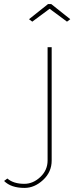

<svg xmlns="http://www.w3.org/2000/svg" viewBox="-149 -750 364 940"><path d="M-29 170Q-95 170 -129 136L-113 124Q-83 150 -30 150Q13 150 48.5 116.5Q84 83 84 36V-519H104V36Q104 92 62 131Q20 170 -29 170ZM9 -644 -7 -656 86 -730H102L195 -656L179 -644L94 -707Z"/></svg>

Font: Raleway
Style: Thin
Weight: 100
Designer: Matt McInerney, Pablo Impallari, Rodrigo Fuenzalida
Foundry: Matt McInerney, Pablo Impallari, Rodrigo Fuenzalida
Version: Version 3.000